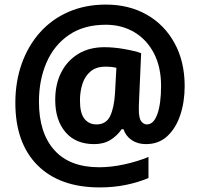

<svg xmlns="http://www.w3.org/2000/svg" viewBox="-20 -735 872 838"><path d="M786 -359Q786 -291 767 -233.5Q748 -176 710.5 -141Q673 -106 617 -106Q581 -106 555 -123.5Q529 -141 519 -171H511Q492 -143 462.5 -124.5Q433 -106 391 -106Q310 -106 265.5 -158.5Q221 -211 221 -299Q221 -368 247.5 -419.5Q274 -471 322 -500Q370 -529 436 -529Q476 -529 522 -521Q568 -513 596 -503L587 -297Q586 -285 586 -273Q586 -261 586 -257Q586 -219 596.5 -205.5Q607 -192 621 -192Q651 -192 667 -237.5Q683 -283 683 -360Q683 -443 651.5 -503Q620 -563 565.5 -595Q511 -627 442 -627Q346 -627 281 -582.5Q216 -538 183 -462Q150 -386 150 -291Q150 -155 217 -80Q284 -5 413 -5Q465 -5 522.5 -17.5Q580 -30 628 -50V42Q583 61 529.5 72Q476 83 415 83Q240 83 143.5 -14Q47 -111 47 -286Q47 -379 75 -457.5Q103 -536 155 -594Q207 -652 280 -683.5Q353 -715 442 -715Q543 -715 620.5 -671Q698 -627 742 -546.5Q786 -466 786 -359ZM329 -296Q329 -241 348.5 -216.5Q368 -192 401 -192Q443 -192 460.5 -228Q478 -264 482 -329L488 -439Q469 -444 440 -444Q400 -444 375.5 -423.5Q351 -403 340 -369.5Q329 -336 329 -296Z"/></svg>

Font: Noto Sans Tamil SemiCondensed
Style: Bold
Weight: 700
Width: 4
Designer: Jelle Bosma - Monotype Design Team
Foundry: Monotype Imaging Inc.
Version: Version 2.004; ttfautohint (v1.8.4.7-5d5b)